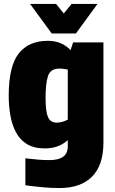

<svg xmlns="http://www.w3.org/2000/svg" viewBox="-20 -789 582 969"><path d="M281 160Q240 160 200 156.5Q160 153 134 149.5Q108 146 108 146V10Q142 14 170.5 16.5Q199 19 230 19Q274 19 298 2.5Q322 -14 322 -51V-82Q277 -40 206 -40Q152 -40 116.5 -61.5Q81 -83 61 -120.5Q41 -158 32.5 -205.5Q24 -253 24 -305Q24 -455 74.5 -519Q125 -583 221 -583Q292 -583 336 -536L349 -575H502V-70Q502 45 444.5 102.5Q387 160 281 160ZM267 -170Q278 -170 292 -173.5Q306 -177 322 -185V-438Q311 -440 300.5 -441.5Q290 -443 281 -443Q235 -443 222.5 -406Q210 -369 210 -295Q210 -227 222 -198.5Q234 -170 267 -170ZM132 -769H263L302 -721L341 -769H472L363 -620H241Z"/></svg>

Font: Protest Strike
Style: Regular
Weight: 400
Designer: Octavio Pardo
Foundry: Ashler Design
Version: Version 2.005; ttfautohint (v1.8.4.7-5d5b)